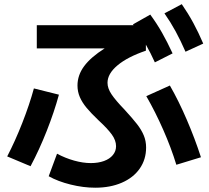

<svg xmlns="http://www.w3.org/2000/svg" viewBox="-20 -832 978 899"><path d="M208 -6.8 247.1 -112.3Q285.2 -91.8 326.9 -80.1Q368.7 -68.4 405.3 -68.4Q439.9 -68.4 466.8 -78.1Q493.7 -87.9 508.5 -106Q523.4 -124 523.4 -147.5Q523.4 -174.8 503.4 -202.4Q483.4 -230 441.4 -268.6Q406.2 -302.2 385.5 -327.1Q364.7 -352.1 353.8 -377.4Q342.8 -402.8 342.8 -431.6Q342.8 -480 374 -522.2Q405.3 -564.5 470.2 -605.5H152.3V-713.9H605.5L602.5 -717.8L683.6 -763.7Q714.4 -721.7 738.8 -678.7Q763.2 -635.7 788.1 -582L705.1 -540Q685.5 -583.5 663.1 -623V-594.7Q577.1 -565.4 530.3 -526.1Q483.4 -486.8 483.4 -444.3Q483.4 -418.5 502.2 -390.4Q521 -362.3 562.5 -319.3Q600.6 -277.8 621.3 -251.2Q642.1 -224.6 653.1 -198.2Q664.1 -171.9 664.1 -141.6Q664.1 -85.4 634.3 -42.7Q604.5 0 550.5 23.4Q496.6 46.9 425.8 46.9Q370.1 46.9 310.8 32.2Q251.5 17.6 208 -6.8ZM138.7 -418 255.9 -388.7Q233.9 -308.1 199.2 -220Q164.6 -131.8 123 -53.7L13.7 -99.6Q50.8 -170.9 84.5 -256.8Q118.2 -342.8 138.7 -418ZM665 -381.8 775.4 -431.6Q816.9 -359.4 854.7 -271.2Q892.6 -183.1 920.9 -95.7L805.7 -60.5Q781.7 -139.2 744.6 -223.6Q707.5 -308.1 665 -381.8ZM750 -769.5 831.1 -812.5Q861.3 -768.6 885.3 -724.4Q909.2 -680.2 931.6 -627.9L848.6 -589.8Q825.7 -642.1 802.5 -684.8Q779.3 -727.5 750 -769.5Z"/></svg>

Font: Pretendard JP
Style: Bold
Weight: 700
Designer: Base glyphs from Inter by Rasmus Andersson; Hangeul glyphs from Noto Sans CJK(Source Han Sans) by Jang Soo-young and Kan
Foundry: Kil Hyung-jin
Version: Version 1.309